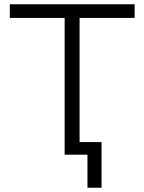

<svg xmlns="http://www.w3.org/2000/svg" viewBox="-20 -725 677 900"><path d="M390 155V0H283V-641H26V-705H611V-641H353V-59H456V155Z"/></svg>

Font: Nunito Sans 7pt Light
Style: Regular
Weight: 300
Designer: Vernon Adams
Foundry: Vernon Adams
Version: Version 3.101;gftools[0.9.27]